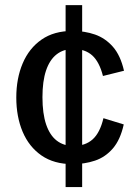

<svg xmlns="http://www.w3.org/2000/svg" viewBox="-20 -632 519 753"><path d="M237.3 101.6V-611.8H302.2V101.6ZM264.2 11.7Q191.9 11.7 142.8 -22.2Q93.8 -56.2 68.8 -115.2Q43.9 -174.3 43.9 -249.5Q43.9 -324.7 69.1 -383.8Q94.2 -442.9 143.1 -476.8Q191.9 -510.7 264.2 -510.7Q312 -510.7 352.5 -496.6Q393.1 -482.4 422.9 -448.5Q452.6 -414.6 466.3 -354.5L383.8 -334Q369.6 -389.6 341.6 -414.8Q313.5 -439.9 267.6 -439.9Q229 -439.9 201.9 -418.7Q174.8 -397.5 160.6 -355.5Q146.5 -313.5 146.5 -251Q146.5 -186.5 160.9 -144Q175.3 -101.6 202.4 -80.6Q229.5 -59.6 267.6 -59.6Q314.5 -59.6 343.3 -85.4Q372.1 -111.3 385.7 -168.5L465.3 -144Q452.1 -84 422.6 -49.8Q393.1 -15.6 352.5 -2Q312 11.7 264.2 11.7Z"/></svg>

Font: Pontano Sans SemiBold
Style: Regular
Weight: 600
Designer: Vernon Adams
Foundry: Vernon Adams
Version: Version 2.001